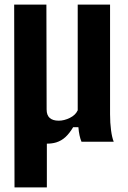

<svg xmlns="http://www.w3.org/2000/svg" viewBox="-20 -620 560 840"><path d="M43.5 200 42 -600H183L184 -141Q184 -116 197.5 -104Q211 -92 237 -92Q260.5 -92 285.5 -104.2Q310.5 -116.5 320 -137.5V-600H461.5V-120.5Q461.5 -82 465.8 -50.2Q470 -18.5 477.5 0H336.5Q331.5 -11.5 328 -27.8Q324.5 -44 323 -63.5H300Q284 -36.5 266.2 -20.2Q248.5 -4 226 3Q208 8.5 185 8.5V200Z"/></svg>

Font: Big Shoulders Thin ExtraBold
Style: Regular
Weight: 800
Version: Version 2.002